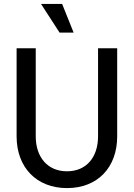

<svg xmlns="http://www.w3.org/2000/svg" viewBox="-20 -947 686 983"><path d="M323 16C479 16 580 -89 580 -249V-700H482V-249C482 -143 423 -70 323 -70C223 -70 163 -143 163 -249V-700H65V-249C65 -89 168 16 323 16ZM285 -780H357L298 -927H190Z"/></svg>

Font: Uncut Sans Medium
Style: Regular
Weight: 500
Designer: Kasper Nordkvist
Foundry: UNCUT.wtf
Version: Version 1.304;Glyphs 3.2 (3246)